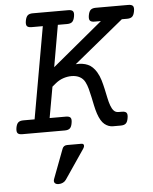

<svg xmlns="http://www.w3.org/2000/svg" viewBox="-57 -627 743 931"><g transform="rotate(-5 314.5 -162.0)"><path d="M180.7 -513.2H126Q109.4 -513.2 103.5 -520.5Q97.7 -527.8 101.1 -546.4Q104.5 -564.9 112.8 -572.3Q121.1 -579.6 137.7 -579.6H310.5Q327.1 -579.6 333 -572.3Q338.9 -564.9 335.4 -546.4Q332 -527.8 323.7 -520.5Q315.4 -513.2 298.8 -513.2H253.9L218.3 -310.1L463.4 -513.2H432.6Q416 -513.2 410.2 -520.5Q404.3 -527.8 407.7 -546.4Q411.1 -564.9 419.4 -572.3Q427.7 -579.6 444.3 -579.6H602.5Q619.1 -579.6 625 -572.3Q630.9 -564.9 627.4 -546.4Q624 -527.8 615.7 -520.5Q607.4 -513.2 590.8 -513.2H565.4L323.7 -315.4Q357.4 -317.9 382.1 -307.1Q406.7 -296.4 424.3 -267.1Q435.1 -249 441.7 -227.1Q448.2 -205.1 453.1 -182.6Q458 -160.2 462.4 -138.9Q466.8 -117.7 472.7 -101.6Q478.5 -85.4 487.3 -75.9Q496.1 -66.4 510.3 -66.4H526.4Q543 -66.4 548.8 -59.1Q554.7 -51.8 551.3 -33.2Q548.3 -14.6 540 -7.3Q531.7 0 515.1 0H477.5Q455.6 0 436.8 -15.1Q418 -30.3 405.3 -67.9Q398.9 -87.4 394.5 -108.6Q390.1 -129.9 385.7 -150.6Q381.3 -171.4 376.2 -190.4Q371.1 -209.5 363.3 -224.6Q354.5 -241.7 337.9 -250.7Q321.3 -259.8 297.9 -259.8Q277.3 -259.8 256.8 -252.7Q236.3 -245.6 218.8 -231L201.7 -216.8L174.8 -66.4H253.9Q270.5 -66.4 276.4 -59.1Q282.2 -51.8 278.8 -33.2Q275.9 -14.6 267.6 -7.3Q259.3 0 242.7 0H35.6Q19 0 13.2 -7.3Q7.3 -14.6 10.3 -33.2Q13.7 -51.8 22 -59.1Q30.3 -66.4 46.9 -66.4H101.6ZM227.1 238.3Q221.7 246.6 211.9 251.5Q202.1 256.3 190.9 256.3Q177.2 256.3 171.6 249Q166 241.7 170.9 229L224.6 86.9Q227.5 79.1 233.6 75.2Q239.7 71.3 248 71.3H317.4Q327.1 71.3 328.9 78.6Q330.6 85.9 323.7 96.2Z"/></g></svg>

Font: Courier Prime
Style: Italic
Weight: 400
Monospace: yes
Designer: Alan Dague-Greene
Foundry: Quote-Unquote Apps
Version: Version 1.202